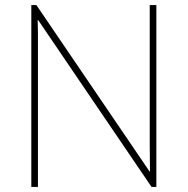

<svg xmlns="http://www.w3.org/2000/svg" viewBox="-20 -734 738 754"><path d="M594 0H575L130 -655H128Q129 -626 129 -601Q129 -576 129 -552.5Q129 -529 129 -502V0H103V-714H123L567 -61H569Q569 -86 568.5 -112Q568 -138 568 -163Q568 -188 568 -211V-714H594Z"/></svg>

Font: Noto Sans Hebrew Thin
Style: Regular
Weight: 250
Designer: Monotype Design Team
Foundry: Monotype Imaging Inc.
Version: Version 2.003